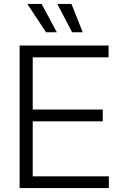

<svg xmlns="http://www.w3.org/2000/svg" viewBox="-20 -960 618 980"><path d="M80.1 0V-727.5H534.2V-667.5H147V-400.9H504.4V-340.8H147V-60.1H535.6V0ZM348.1 -795.4 272.5 -939.9H344.7L402.3 -795.4ZM214.8 -795.4 119.6 -939.9H192.4L270 -795.4Z"/></svg>

Font: Inter 28pt Light
Style: Regular
Weight: 300
Designer: Rasmus Andersson
Foundry: rsms
Version: Version 4.001;git-66647c0bb